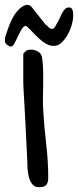

<svg xmlns="http://www.w3.org/2000/svg" viewBox="-74 -776 323 796"><path d="M22.5 -552.7Q30.3 -563.5 36.6 -566.9Q43 -570.3 54.7 -570.3Q70.3 -570.3 84.5 -561.5Q98.6 -552.7 100.6 -536.1Q104.5 -508.8 105 -481Q105.5 -453.1 105 -425.3Q104.5 -397.5 104 -369.6Q103.5 -341.8 105.5 -314.5Q109.4 -248 117.7 -176.8Q126 -105.5 126 -39.1Q126 -19.5 118.2 -9.8Q110.4 0 87.9 0Q69.3 0 59.6 -12.7Q49.8 -25.4 45.4 -43Q41 -60.5 40 -78.6Q39.1 -96.7 39.1 -107.4Q39.1 -115.2 37.6 -140.1Q36.1 -165 34.7 -198.7Q33.2 -232.4 31.2 -270Q29.3 -307.6 27.3 -341.3Q25.4 -375 23.9 -399.9Q22.5 -424.8 22.5 -432.6V-493.2ZM-53.7 -608.4Q-53.7 -613.3 -53.2 -616.7Q-52.7 -620.1 -51.8 -625Q-44.9 -645.5 -37.6 -666Q-30.3 -686.5 -20 -704.6Q-9.8 -722.7 3.4 -736.3Q16.6 -750 34.2 -755.9Q41 -755.9 46.9 -754.4Q52.7 -752.9 58.6 -745.1L114.3 -674.8Q122.1 -669.9 127.4 -663.1Q132.8 -656.2 142.6 -656.2Q149.4 -656.2 155.3 -667Q161.1 -677.7 164.1 -682.6Q169.9 -691.4 174.3 -702.1Q178.7 -712.9 184.1 -722.7Q189.5 -732.4 195.8 -738.8Q202.1 -745.1 211.9 -745.1Q222.7 -745.1 226.1 -736.3Q229.5 -727.5 229.5 -713.9Q229.5 -693.4 222.7 -670.4Q215.8 -647.5 204.6 -628.9Q193.4 -610.4 179.7 -598.1Q166 -585.9 151.4 -585.9Q133.8 -585 118.2 -593.8Q102.5 -602.5 88.4 -615.7Q74.2 -628.9 60.5 -643.6Q46.9 -658.2 34.2 -668.9Q24.4 -668.9 16.1 -655.3Q7.8 -641.6 0.5 -625.5Q-6.8 -609.4 -14.2 -596.2Q-21.5 -583 -28.3 -583Q-35.2 -583 -44.4 -589.8Q-53.7 -596.7 -53.7 -608.4Z"/></svg>

Font: Covered By Your Grace
Style: Regular
Weight: 400
Designer: Kimberly Geswein
Foundry: Kimberly Geswein
Version: Version 1.0